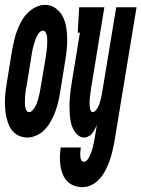

<svg xmlns="http://www.w3.org/2000/svg" viewBox="-43 -560 584 793"><path d="M69 8Q52 8 36 1Q20 -6 9 -19Q-2 -32 -8 -47.5Q-14 -63 -17.5 -80.5Q-21 -98 -22 -115.5Q-23 -133 -22.5 -151Q-22 -169 -19.5 -187Q-17 -205 -14 -223L7 -353Q11 -373 15.5 -393Q20 -413 27 -432Q34 -451 44.5 -470.5Q55 -490 69.5 -505Q84 -520 103.5 -530Q123 -540 143 -540Q167 -540 186 -526.5Q205 -513 215.5 -493Q226 -473 230 -450Q234 -427 234.5 -403Q235 -379 232.5 -355Q230 -331 226 -307L205 -177Q202 -157 197 -137Q192 -117 185 -98Q178 -79 167.5 -60Q157 -41 142.5 -25.5Q128 -10 108.5 -1Q89 8 69 8ZM77 -97Q84 -97 89.5 -102.5Q95 -108 99 -114Q103 -120 106 -126.5Q109 -133 111 -139.5Q113 -146 115 -153Q117 -160 118.5 -166.5Q120 -173 121.5 -180Q123 -187 124 -194L146 -324Q147 -331 148 -338.5Q149 -346 150 -353.5Q151 -361 151.5 -368.5Q152 -376 152 -383.5Q152 -391 152 -398.5Q152 -406 150.5 -413Q149 -420 145.5 -426.5Q142 -433 134 -433Q127 -433 121.5 -427.5Q116 -422 112.5 -416Q109 -410 106 -403.5Q103 -397 101 -390Q99 -383 97 -376.5Q95 -370 93.5 -363.5Q92 -357 90.5 -350Q89 -343 88 -336L67 -206Q65 -199 64 -191.5Q63 -184 62 -176.5Q61 -169 60.5 -161.5Q60 -154 60 -146.5Q60 -139 60 -131.5Q60 -124 61.5 -117Q63 -110 66.5 -103.5Q70 -97 77 -97ZM298 213Q279 213 262 206.5Q245 200 233.5 187.5Q222 175 215.5 158Q209 141 206.5 123Q204 105 204.5 86Q205 67 208 49H291Q290 54 289.5 60Q289 66 288.5 71.5Q288 77 288.5 82.5Q289 88 290 93.5Q291 99 294.5 103.5Q298 108 304 108Q310 108 315.5 102.5Q321 97 324.5 90.5Q328 84 330.5 77.5Q333 71 335.5 64.5Q338 58 339.5 51.5Q341 45 342.5 38.5Q344 32 345.5 25Q347 18 348 11L357 -44Q353 -35 348.5 -26Q344 -17 338 -9.5Q332 -2 323 3Q314 8 305 8Q289 8 277 -3.5Q265 -15 258.5 -28.5Q252 -42 249 -58Q246 -74 245 -90.5Q244 -107 244 -123.5Q244 -140 245.5 -156.5Q247 -173 249 -190Q251 -207 254 -223L287 -425H278L284 -530H388L335 -206Q334 -201 333 -195Q332 -189 331.5 -183Q331 -177 330 -171Q329 -165 328.5 -159.5Q328 -154 327.5 -148Q327 -142 327 -136Q327 -130 327.5 -124.5Q328 -119 328.5 -113.5Q329 -108 332 -102.5Q335 -97 341 -97Q346 -97 350.5 -102Q355 -107 358.5 -112Q362 -117 364.5 -122.5Q367 -128 368.5 -133.5Q370 -139 371.5 -144.5Q373 -150 374.5 -156Q376 -162 377 -167.5Q378 -173 379 -179L437 -530H521L429 28Q425 48 420.5 67.5Q416 87 409 106Q402 125 392.5 143.5Q383 162 369 178Q355 194 336 203.5Q317 213 298 213Z"/></svg>

Font: Iosevka Slab Extrabold
Style: Italic
Weight: 800
Italic angle: -9°
Monospace: yes
Designer: Belleve Invis
Foundry: Belleve Invis
Version: Version 11.1.0; ttfautohint (v1.8.3)